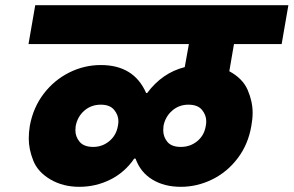

<svg xmlns="http://www.w3.org/2000/svg" viewBox="-20 -760 1133 741"><path d="M883 -590 865 -485Q917 -457 936 -412.5Q955 -368 955 -325Q955 -301 950 -274Q938 -203 897.5 -149.5Q857 -96 799 -67.5Q741 -39 678 -39Q614 -39 568 -67Q522 -95 503 -148H498Q462 -95 406 -67Q350 -39 286 -39Q223 -39 174.5 -67.5Q126 -96 108.5 -140Q91 -184 91 -225Q91 -249 95 -274Q108 -345 148.5 -398Q189 -451 247 -480Q305 -509 369 -509Q497 -509 544 -401H548Q606 -479 693 -501L709 -590H90L116 -740H1093L1067 -590ZM340 -193Q375 -193 402 -215.5Q429 -238 435 -274Q437 -284 437 -292Q437 -316 420.5 -336Q404 -356 369 -356Q332 -356 305.5 -333Q279 -310 272 -273Q271 -264 271 -257Q271 -232 287.5 -212.5Q304 -193 340 -193ZM678 -193Q714 -193 741 -215Q768 -237 774 -273Q776 -283 776 -292Q776 -316 759.5 -336Q743 -356 707 -356Q671 -356 644.5 -333Q618 -310 611 -274Q610 -265 610 -257Q610 -232 626 -212.5Q642 -193 678 -193Z"/></svg>

Font: Fz Poppins ExtBd
Style: Italic
Weight: 800
Italic angle: -10°
Designer: Ninad Kale (Devanagari), Jonny Pinhorn (Latin)
Foundry: Indian Type Foundry
Version: Vit hóa bi Vntype.Com & FontZin.Com